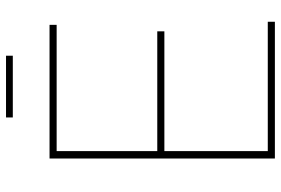

<svg xmlns="http://www.w3.org/2000/svg" viewBox="-164 -746 911 622"><g transform="rotate(-90 291.0 -435.5)"><path d="M521 -730V-707H112V-381H500V-358H112V-23H531V0H88V-730ZM221 -849V-871H421V-849Z"/></g></svg>

Font: Nacelle Thin
Style: Regular
Weight: 100
Designer: Sora Sagano
Foundry: Sora Sagano
Version: Version 1.000;FEAKit 1.0